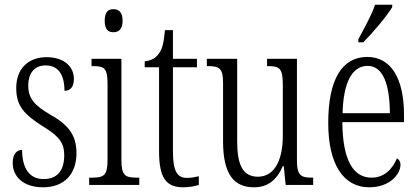

<svg xmlns="http://www.w3.org/2000/svg" viewBox="-20 -786 1777 816"><path d="M163 10C252 10 305 -45 305 -135C305 -208 275 -253 195 -298C128 -337 100 -367 100 -422C100 -471 123 -508 174 -508C226 -508 254 -471 254 -400C281 -400 294 -419 294 -451C294 -503 252 -543 178 -543C100 -543 49 -494 49 -412C49 -336 81 -300 167 -246C235 -205 253 -174 253 -127C253 -60 223 -25 165 -25C103 -25 74 -74 74 -149C53 -149 34 -133 34 -94C34 -36 78 10 163 10Z M462 -649C484 -649 501 -661 501 -698C501 -735 484 -747 462 -747C440 -747 425 -735 425 -698C425 -661 440 -649 462 -649ZM359 0H572V-31H561C512 -31 496 -40 496 -106V-536H369V-505H377C424 -505 437 -495 437 -430V-104C437 -40 420 -31 372 -31H359Z M759 10C785 10 809 5 825 0V-37C807 -33 794 -30 774 -30C734 -30 715 -57 715 -142V-500H817V-536H715V-658H681C676 -606 671 -578 654 -557C642 -539 623 -529 595 -525V-500H656V-143C656 -28 687 10 759 10Z M1059 10C1116 10 1155 -18 1182 -80H1186L1194 0H1311V-31H1308C1260 -31 1242 -38 1242 -105V-536H1115V-505H1118C1168 -505 1182 -497 1182 -424V-210C1182 -111 1150 -35 1076 -35C1012 -35 988 -85 988 -186V-536H859V-505H863C911 -505 928 -497 928 -435V-185C928 -46 974 10 1059 10Z M1503 -619V-606H1524C1568 -651 1627 -721 1647 -756V-766H1574C1559 -721 1532 -674 1503 -619ZM1549 10C1639 10 1682 -48 1682 -85C1682 -100 1675 -109 1667 -113C1649 -70 1615 -31 1559 -31C1481 -31 1436 -106 1435 -267H1697V-298C1697 -454 1641 -544 1541 -544C1435 -544 1375 -451 1375 -263C1375 -89 1439 10 1549 10ZM1637 -305H1436C1439 -430 1474 -506 1542 -506C1610 -506 1636 -424 1637 -305Z"/></svg>

Font: Noto Serif Armenian ExtraCondensed Light
Style: Regular
Weight: 300
Width: 2
Designer: Monotype Design Team
Foundry: Monotype Imaging Inc.
Version: Version 2.008